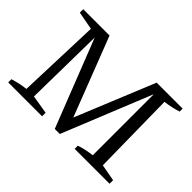

<svg xmlns="http://www.w3.org/2000/svg" viewBox="-118 -918 1187 1187"><g transform="rotate(45 475.5 -324.0)"><path d="M808 -51 918 -31V0H613V-28Q665 -45 720 -51V-585L483 0H439L214 -574L206 -51L328 -31V0H32V-28Q86 -45 140 -51L159 -596L40 -618V-648H270L470 -131L682 -648H909V-622Q885 -614 857.5 -608Q830 -602 800 -598Z"/></g></svg>

Font: Piazzolla
Style: Regular
Weight: 400
Designer: Juan Pablo del Peral
Foundry: Huerta Tipografica
Version: Version 1.330